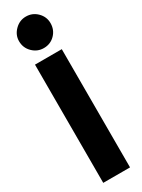

<svg xmlns="http://www.w3.org/2000/svg" viewBox="-247 -969 735 993"><g transform="rotate(-30 120.0 -472.5)"><path d="M40 -706H200V0H40ZM29 -852Q29 -889 57 -917Q85 -945 123 -945Q162 -945 189.5 -917.5Q217 -890 217 -852Q217 -812 190 -784.5Q163 -757 123 -757Q85 -757 57 -784.5Q29 -812 29 -852Z"/></g></svg>

Font: Lineal Heavy
Style: Regular
Weight: 900
Designer: Created by Frank Adebiaye with contributions from Anton Moglia & Ariel Martín Pérez
Created by Frank ADEBIAYE with FontF
Foundry: Velvetyne Type Foundry
Version: Version 2.000